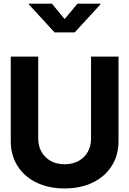

<svg xmlns="http://www.w3.org/2000/svg" viewBox="-20 -1032 715 1062"><path d="M483.6 -718.8H635.5V-252.5Q635.7 -173.8 598.3 -114.6Q560.8 -55.5 493.8 -22.7Q426.9 10.1 337.5 10.4Q247.8 10.1 180.8 -22.7Q113.8 -55.5 76.6 -114.6Q39.5 -173.8 39.5 -252.5V-718.8H191.4V-265.2Q191.6 -223.9 209.7 -191.8Q227.8 -159.8 260.6 -141.7Q293.5 -123.6 337.5 -123.4Q381.7 -123.6 414.5 -141.7Q447.2 -159.8 465.4 -191.8Q483.6 -223.9 483.6 -265.2ZM267.2 -1011.7 337.5 -926.4 408.4 -1011.7H535.2V-1007.4L393.2 -852.7H281.8L139.8 -1007.4V-1011.7Z"/></svg>

Font: Inter Display V
Style: Regular
Weight: 400
Designer: Rasmus Andersson
Foundry: rsms
Version: Version 3.015;git-src